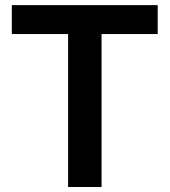

<svg xmlns="http://www.w3.org/2000/svg" viewBox="-20 -748 678 768"><path d="M27.3 -611.8V-727.5H610.8V-611.8H386.2V0H252.4V-611.8Z"/></svg>

Font: Inter Display Semi Bold
Style: Regular
Weight: 600
Designer: Rasmus Andersson
Foundry: rsms
Version: Version 4.000;git-37864ae